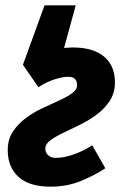

<svg xmlns="http://www.w3.org/2000/svg" viewBox="-20 -688 461 720"><path d="M66 -445 147 -668H264L217 -496ZM170 12Q89 12 49 -25Q9 -62 9 -125Q9 -165 28 -194Q47 -223 76.5 -245Q106 -267 139.5 -282.5Q173 -298 202.5 -311.5Q232 -325 250.5 -338.5Q269 -352 269 -368Q269 -384 261 -392Q253 -400 236 -400Q213 -400 182 -389.5Q151 -379 124 -361L66 -445Q106 -477 155.5 -493.5Q205 -510 253 -510Q329 -510 370 -476Q411 -442 411 -379Q411 -340 392 -310.5Q373 -281 343.5 -259Q314 -237 280.5 -220.5Q247 -204 217.5 -190Q188 -176 169 -162Q150 -148 150 -131Q150 -116 160.5 -106Q171 -96 189 -96Q219 -96 255 -108.5Q291 -121 326 -143L375 -57Q334 -30 282.5 -9Q231 12 170 12Z"/></svg>

Font: Source Sans 3 ExtraBold
Style: Italic
Weight: 800
Italic angle: -11°
Version: Version 3.052;hotconv 1.1.0;makeotfexe 2.6.0